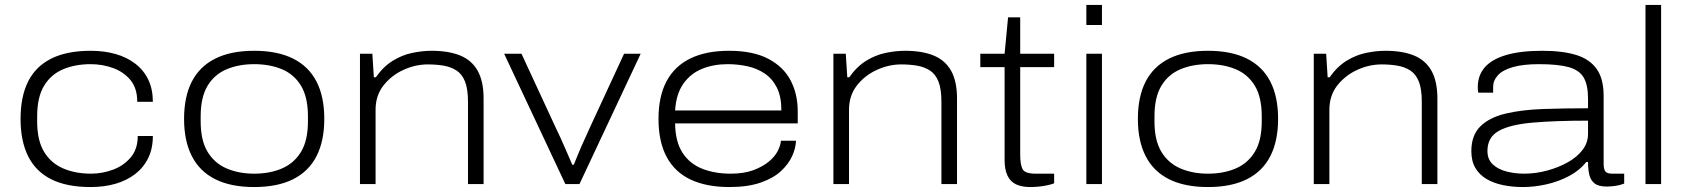

<svg xmlns="http://www.w3.org/2000/svg" viewBox="-20 -743 6807 775"><path d="M346 12Q249 12 186.5 -19.5Q124 -51 93.5 -112.5Q63 -174 63 -263Q63 -353 93.5 -414Q124 -475 187 -506.5Q250 -538 346 -538Q401 -538 446.5 -525Q492 -512 526 -486Q560 -460 578.5 -421.5Q597 -383 597 -332H534Q534 -387 506.5 -420Q479 -453 436 -468.5Q393 -484 346 -484Q284 -484 235 -463.5Q186 -443 158 -397Q130 -351 130 -273V-253Q130 -176 158 -130Q186 -84 235.5 -63Q285 -42 347 -42Q393 -42 436 -58Q479 -74 507.5 -107.5Q536 -141 536 -194H597Q597 -143 578 -104.5Q559 -66 525 -40Q491 -14 445.5 -1Q400 12 346 12Z M1006 12Q912 12 849 -19.5Q786 -51 754.5 -112.5Q723 -174 723 -263Q723 -353 754.5 -414Q786 -475 849 -506.5Q912 -538 1006 -538Q1100 -538 1163 -506.5Q1226 -475 1257.5 -414Q1289 -353 1289 -263Q1289 -174 1257.5 -112.5Q1226 -51 1163 -19.5Q1100 12 1006 12ZM1006 -42Q1069 -42 1118 -63Q1167 -84 1195 -130Q1223 -176 1223 -253V-273Q1223 -351 1195 -397Q1167 -443 1118 -463.5Q1069 -484 1006 -484Q944 -484 895 -463.5Q846 -443 818 -397Q790 -351 790 -273V-253Q790 -176 818 -130Q846 -84 895 -63Q944 -42 1006 -42Z M1433 0V-526H1483L1489 -431H1497Q1527 -474 1565 -497.5Q1603 -521 1644 -529.5Q1685 -538 1722 -538Q1791 -538 1837.5 -519Q1884 -500 1908 -457.5Q1932 -415 1932 -345V0H1869V-332Q1869 -384 1857 -414Q1845 -444 1822.5 -458.5Q1800 -473 1770.5 -478Q1741 -483 1707 -483Q1656 -483 1607.5 -460.5Q1559 -438 1527.5 -397.5Q1496 -357 1496 -300V0Z M2262 0 2015 -526H2085L2223 -228Q2231 -212 2243 -185.5Q2255 -159 2267.5 -130Q2280 -101 2290 -78H2296Q2304 -97 2314.5 -123Q2325 -149 2338 -177Q2351 -205 2361 -228L2499 -526H2566L2319 0Z M2924 12Q2832 12 2768 -18Q2704 -48 2671 -109.5Q2638 -171 2638 -263Q2638 -354 2670.5 -415Q2703 -476 2766.5 -507Q2830 -538 2923 -538Q3020 -538 3081.5 -505.5Q3143 -473 3171.5 -418Q3200 -363 3200 -294V-245H2705Q2706 -170 2735.5 -125.5Q2765 -81 2815.5 -61.5Q2866 -42 2929 -42Q2983 -42 3020.5 -56Q3058 -70 3082.5 -90Q3107 -110 3119 -133Q3131 -156 3132 -175H3193Q3192 -145 3177.5 -113Q3163 -81 3132.5 -52.5Q3102 -24 3050.5 -6Q2999 12 2924 12ZM2705 -297H3134Q3134 -353 3116 -389Q3098 -425 3067 -446Q3036 -467 2997 -475.5Q2958 -484 2917 -484Q2860 -484 2813.5 -465Q2767 -446 2738 -404.5Q2709 -363 2705 -297Z M3344 0V-526H3394L3400 -431H3408Q3438 -474 3476 -497.5Q3514 -521 3555 -529.5Q3596 -538 3633 -538Q3702 -538 3748.5 -519Q3795 -500 3819 -457.5Q3843 -415 3843 -345V0H3780V-332Q3780 -384 3768 -414Q3756 -444 3733.5 -458.5Q3711 -473 3681.5 -478Q3652 -483 3618 -483Q3567 -483 3518.5 -460.5Q3470 -438 3438.5 -397.5Q3407 -357 3407 -300V0Z M4138 12Q4104 12 4081 1Q4058 -10 4046.5 -34.5Q4035 -59 4035 -97V-472H3937V-526H4035L4049 -673H4098V-526H4235V-472H4098V-119Q4098 -79 4107.5 -60.5Q4117 -42 4160 -42H4235V-3Q4222 2 4204.5 5.5Q4187 9 4170 10.5Q4153 12 4138 12Z M4365 -642V-723H4428V-642ZM4365 0V-526H4428V0Z M4856 12Q4762 12 4699 -19.5Q4636 -51 4604.5 -112.5Q4573 -174 4573 -263Q4573 -353 4604.5 -414Q4636 -475 4699 -506.5Q4762 -538 4856 -538Q4950 -538 5013 -506.5Q5076 -475 5107.5 -414Q5139 -353 5139 -263Q5139 -174 5107.5 -112.5Q5076 -51 5013 -19.5Q4950 12 4856 12ZM4856 -42Q4919 -42 4968 -63Q5017 -84 5045 -130Q5073 -176 5073 -253V-273Q5073 -351 5045 -397Q5017 -443 4968 -463.5Q4919 -484 4856 -484Q4794 -484 4745 -463.5Q4696 -443 4668 -397Q4640 -351 4640 -273V-253Q4640 -176 4668 -130Q4696 -84 4745 -63Q4794 -42 4856 -42Z M5283 0V-526H5333L5339 -431H5347Q5377 -474 5415 -497.5Q5453 -521 5494 -529.5Q5535 -538 5572 -538Q5641 -538 5687.5 -519Q5734 -500 5758 -457.5Q5782 -415 5782 -345V0H5719V-332Q5719 -384 5707 -414Q5695 -444 5672.5 -458.5Q5650 -473 5620.5 -478Q5591 -483 5557 -483Q5506 -483 5457.5 -460.5Q5409 -438 5377.5 -397.5Q5346 -357 5346 -300V0Z M6127 12Q6084 12 6046 4Q6008 -4 5979.5 -21Q5951 -38 5935 -65.5Q5919 -93 5919 -133Q5919 -197 5955.5 -233Q5992 -269 6057.5 -284.5Q6123 -300 6208.5 -303Q6294 -306 6390 -306V-345Q6390 -400 6372.5 -430Q6355 -460 6312 -472Q6269 -484 6192 -484Q6127 -484 6086 -472Q6045 -460 6026 -439Q6007 -418 6007 -393V-369H5947Q5946 -374 5945.5 -379Q5945 -384 5945 -391Q5945 -439 5973.5 -471.5Q6002 -504 6060 -521Q6118 -538 6205 -538Q6288 -538 6342.5 -521Q6397 -504 6425 -464.5Q6453 -425 6453 -356V-82Q6453 -60 6460 -51Q6467 -42 6488 -42H6536V-2Q6518 5 6499 7.5Q6480 10 6466 10Q6432 10 6416 -3Q6400 -16 6395 -38.5Q6390 -61 6390 -89H6383Q6356 -55 6313.5 -32.5Q6271 -10 6222.5 1Q6174 12 6127 12ZM6132 -42Q6179 -42 6225 -54.5Q6271 -67 6308.5 -88Q6346 -109 6368 -138Q6390 -167 6390 -202V-256Q6257 -256 6166 -248Q6075 -240 6029.5 -214.5Q5984 -189 5984 -134Q5984 -99 6006 -79Q6028 -59 6062 -50.5Q6096 -42 6132 -42Z M6622 0V-723H6685V0Z"/></svg>

Font: Archivo Expanded ExtraLight
Style: Regular
Weight: 250
Width: 7
Designer: Hector Gatti
Foundry: Omnibus-Type
Version: Version 2.001